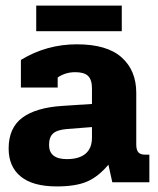

<svg xmlns="http://www.w3.org/2000/svg" viewBox="-20 -654 567 689"><path d="M110 -634H417V-542H110ZM11 -121Q11 -195 60 -231.5Q109 -268 204 -274L310 -281V-337Q310 -368 296 -381.5Q282 -395 250 -395Q215 -395 187 -376V-340H55V-439Q147 -495 256 -495Q364 -495 416.5 -448Q469 -401 469 -321V-135Q469 -116 476.5 -107.5Q484 -99 501 -99H516V0H383L369 -63Q333 -20 292.5 -2.5Q252 15 184 15Q98 15 54.5 -20.5Q11 -56 11 -121ZM310 -160V-198L220 -191Q185 -188 170.5 -175Q156 -162 156 -134Q156 -83 220 -83Q264 -83 287 -102.5Q310 -122 310 -160Z"/></svg>

Font: Pridi SemiBold
Style: Regular
Weight: 600
Designer: Katatrad Team
Foundry: CadsonDemak
Version: Version 1.001